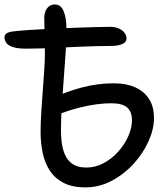

<svg xmlns="http://www.w3.org/2000/svg" viewBox="-22 -807 735 839"><path d="M351.8 11.8Q293.4 11.8 255.2 -8.2Q217 -28.2 195.2 -62.2Q173.4 -96.2 164.4 -139.6Q155.4 -183 155.4 -230Q155.4 -268.8 158.3 -315.4Q161.2 -362 164.8 -409.8Q168.4 -457.6 171.3 -499.7Q174.2 -541.8 174.2 -571.6Q174.2 -612.8 172.8 -654.6Q171.4 -696.4 171.4 -729.2Q171.4 -745 176.9 -758.4Q182.4 -771.8 192.7 -779.6Q203 -787.4 218 -787.4Q244.2 -787.4 256.3 -757.8Q268.4 -728.2 268.4 -678.4Q268.4 -635 264.9 -578.5Q261.4 -522 256.4 -460.5Q251.4 -399 247.9 -340.8Q244.4 -282.6 244.4 -235.8Q244.4 -185.4 255 -149.5Q265.6 -113.6 289.9 -94.2Q314.2 -74.8 354.6 -74.8Q395.4 -74.8 431.4 -94.3Q467.4 -113.8 495 -144.8Q522.6 -175.8 538.6 -211.8Q554.6 -247.8 554.6 -280.8Q554.6 -319.2 533.3 -337.5Q512 -355.8 464 -355.8Q435.8 -355.8 401.1 -351.4Q366.4 -347 323.8 -336.3Q281.2 -325.6 228 -305.8L199.2 -374.8Q269.4 -407.4 337.3 -425.2Q405.2 -443 476.4 -443Q527.4 -443 566.6 -426.4Q605.8 -409.8 628.3 -376.1Q650.8 -342.4 650.8 -290.8Q650.8 -242.2 626.8 -189.1Q602.8 -136 561 -90.4Q519.2 -44.8 465.3 -16.5Q411.4 11.8 351.8 11.8ZM91.8 -594.4Q53.6 -594.4 33 -601.8Q12.4 -609.2 5 -620.5Q-2.4 -631.8 -2.4 -643.6Q-2.4 -654.2 6.6 -661Q15.6 -667.8 36.6 -669.8Q59.2 -672.8 100.7 -675.6Q142.2 -678.4 193.6 -681Q245 -683.6 296.7 -685.4Q348.4 -687.2 391.3 -688.5Q434.2 -689.8 458 -689.8Q481.8 -689.8 498.1 -682.2Q514.4 -674.6 522.7 -663Q531 -651.4 531 -639.2Q531 -622 511.5 -614.2Q492 -606.4 466.4 -606.4Q434.2 -606.4 396.5 -605.3Q358.8 -604.2 318.6 -602.5Q278.4 -600.8 238 -598.7Q197.6 -596.6 160.2 -595.5Q122.8 -594.4 91.8 -594.4Z"/></svg>

Font: Shantell Sans Light
Style: Regular
Weight: 300
Designer: Stephen Nixon, Anya Danilova, Shantell Martin
Foundry: Arrow Type
Version: Version 1.011;[c5ecc13dd]